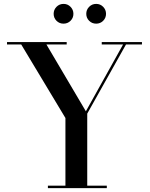

<svg xmlns="http://www.w3.org/2000/svg" viewBox="-20 -966 768 986"><path d="M226 0V-12.5H316V-360L89 -737.5H16V-750H322.5V-737.5H218.5L421 -394.5L612 -737.5H502.5V-750H709V-737.5H627L428 -382.5V-12.5H528.5V0ZM474 -844.5Q452.5 -844.5 437.8 -859.2Q423 -874 423 -895Q423 -916 437.8 -931Q452.5 -946 474 -946Q495 -946 509.8 -931Q524.5 -916 524.5 -895Q524.5 -874 509.8 -859.2Q495 -844.5 474 -844.5ZM306 -844.5Q285 -844.5 270.2 -859.2Q255.5 -874 255.5 -895Q255.5 -916 270.2 -931Q285 -946 306.5 -946Q327.5 -946 342.2 -931Q357 -916 357 -895Q357 -874 342.2 -859.2Q327.5 -844.5 306 -844.5Z"/></svg>

Font: Bodoni Moda 18pt Medium
Style: Regular
Weight: 500
Designer: Owen Earl
Foundry: indestructible type
Version: Version 2.004